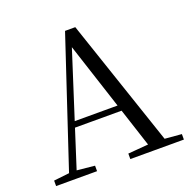

<svg xmlns="http://www.w3.org/2000/svg" viewBox="-130 -860 977 987"><g transform="rotate(-20 359.0 -367.0)"><path d="M12 0V-30L110 -41H127L236 -30V0ZM84 0 328 -734H384L632 0H542L322 -675H342L338 -661L126 0ZM192 -249 196 -281H500L504 -249ZM418 0V-30L552 -41H581L711 -30V0Z"/></g></svg>

Font: Noto Serif JP
Style: Regular
Weight: 400
Designer: Ryoko NISHIZUKA  (kana & ideographs); Frank Grießhammer (Latin, Greek & Cyrillic); Wenlong ZHANG  (bopomofo); Sandoll Co
Foundry: Adobe
Version: Version 2.003-H1;hotconv 1.1.1;makeotfexe 2.6.0